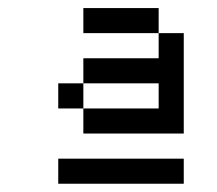

<svg xmlns="http://www.w3.org/2000/svg" viewBox="-20 -770 540 478"><path d="M437.5 -312.5V-375H125V-312.5ZM187.5 -500V-437.5H437.5Q437.5 -437.5 437.5 -687.5H375V-625H187.5V-562.5H125V-500ZM187.5 -500V-562.5H375V-500ZM375 -687.5V-750H187.5V-687.5Z"/></svg>

Font: UnifontExMono
Style: Regular
Weight: 500
Version: Version 15.0.06